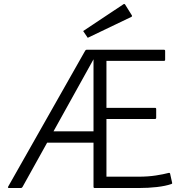

<svg xmlns="http://www.w3.org/2000/svg" viewBox="-20 -1025 925 965"><path d="M21 -87 408 -770Q411 -775 415 -775H804Q810 -775 810 -769V-725Q810 -719 804 -719H515V-483H759Q765 -483 765 -477V-433Q765 -427 759 -427H515V-137H677Q724 -137 763 -143Q802 -149 828 -156Q834 -157 835 -152L845 -107Q847 -102 841 -100Q812 -90 769 -85Q726 -80 677 -80H456Q450 -80 450 -86V-308H217L93 -85Q89 -80 86 -80H25Q22 -80 20.5 -82Q19 -84 21 -87ZM249 -365H450V-727ZM642 -949Q646 -943 640 -940L421 -835L398 -869L601 -1004Q605 -1007 609 -1002Z"/></svg>

Font: Gowun Dodum
Style: Regular
Weight: 400
Designer: Yanghee Ryu
Foundry: Yanghee Ryu
Version: Version 2.000